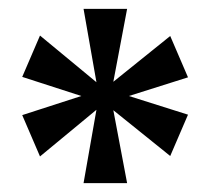

<svg xmlns="http://www.w3.org/2000/svg" viewBox="-20 -780 471 432"><path d="M168 -368H266L235 -532L363 -429L403 -522L270 -564L403 -606L363 -699L235 -596L266 -760H168L197 -595L70 -700L30 -607L163 -564L30 -521L70 -428L197 -533Z"/></svg>

Font: Noto Serif Thai Condensed
Style: Bold
Weight: 700
Width: 3
Designer: Monotype Design Team
Foundry: Monotype Imaging Inc.
Version: Version 2.002